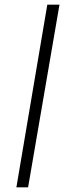

<svg xmlns="http://www.w3.org/2000/svg" viewBox="-20 -800 274 820"><path d="M182 -780 50 0H100L234 -780Z"/></svg>

Font: Jost* 300 Light Italic
Style: Italic
Weight: 300
Italic angle: -10°
Version: Version 3.200; ttfautohint (v0.97) -l 8 -r 50 -G 200 -x 14 -